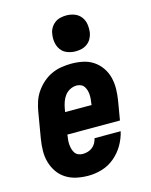

<svg xmlns="http://www.w3.org/2000/svg" viewBox="-117 -846 733 930"><g transform="rotate(-15 250.0 -381.0)"><path d="M210 8Q180 8 151.5 2Q123 -4 99 -19Q75 -34 59 -57Q43 -80 35 -107.5Q27 -135 27.5 -165Q28 -195 33 -225L55 -355Q59 -379 67 -403.5Q75 -428 90 -450Q105 -472 125.5 -490Q146 -508 170 -519Q194 -530 219.5 -534Q245 -538 269 -538Q299 -538 327.5 -532Q356 -526 379 -510.5Q402 -495 418 -472Q434 -449 441 -421.5Q448 -394 447.5 -364.5Q447 -335 442 -305L426 -211H162V-207Q160 -195 159 -183.5Q158 -172 159 -160.5Q160 -149 163 -138.5Q166 -128 172 -119Q178 -110 188.5 -105.5Q199 -101 210 -101Q223 -101 235.5 -104.5Q248 -108 258.5 -116Q269 -124 275.5 -135.5Q282 -147 285 -160H416Q408 -125 389.5 -93Q371 -61 342.5 -37Q314 -13 279.5 -2.5Q245 8 210 8ZM180 -319H313V-323Q315 -335 316 -346.5Q317 -358 316.5 -369Q316 -380 313 -391Q310 -402 304 -411Q298 -420 288 -424.5Q278 -429 267 -429Q250 -429 234 -421Q218 -413 207.5 -399Q197 -385 191.5 -369Q186 -353 183 -337ZM306 -590Q285 -590 265 -597.5Q245 -605 233 -621.5Q221 -638 217.5 -659Q214 -680 218 -702Q220 -717 228 -730.5Q236 -744 248.5 -753.5Q261 -763 276.5 -766.5Q292 -770 306 -770Q328 -770 347.5 -762.5Q367 -755 379.5 -738.5Q392 -722 395 -701Q398 -680 395 -658Q392 -643 384.5 -629.5Q377 -616 364 -606.5Q351 -597 336 -593.5Q321 -590 306 -590Z"/></g></svg>

Font: Iosevka Slab Heavy Oblique
Style: Regular
Weight: 900
Italic angle: -9°
Monospace: yes
Designer: Belleve Invis
Foundry: Belleve Invis
Version: Version 11.1.1; ttfautohint (v1.8.3)